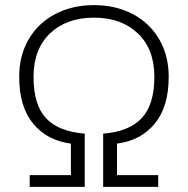

<svg xmlns="http://www.w3.org/2000/svg" viewBox="-20 -730 734 750"><path d="M96 -46H257V-169Q164 -181 109.5 -247Q55 -313 55 -430Q55 -513 92 -576.5Q129 -640 195.5 -675Q262 -710 347 -710Q432 -710 498.5 -675Q565 -640 602 -576.5Q639 -513 639 -430Q639 -313 584.5 -247Q530 -181 437 -169V-46H598V0H383V-208Q485 -216 534 -269Q583 -322 583 -430Q583 -538 518.5 -599.5Q454 -661 347 -661Q240 -661 175.5 -599.5Q111 -538 111 -430Q111 -320 160 -268Q209 -216 311 -208V0H96Z"/></svg>

Font: Niramit ExtraLight
Style: Regular
Weight: 200
Designer: Katatrad Aksorn Co.,Ltd.
Foundry: Cadson Demak Co.,Ltd.
Version: Version 1.000; ttfautohint (v1.6)